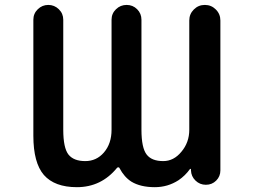

<svg xmlns="http://www.w3.org/2000/svg" viewBox="-20 -775 1040 784"><path d="M612.3 -10.7Q553.7 -10.7 516.6 -33.2Q487.3 -51.8 467.8 -88.9Q466.8 -91.8 463.4 -91.8Q460 -91.8 458 -89.8Q393.6 -10.7 293.9 -10.7Q203.1 -10.7 159.2 -60.5Q116.2 -110.4 116.2 -220.7V-694.3Q116.2 -719.7 134.3 -737.3Q152.3 -754.9 177.2 -754.9Q202.1 -754.9 220.2 -737.3Q238.3 -719.7 238.3 -694.3V-245.1Q238.3 -170.9 259.8 -143.6Q281.2 -117.2 328.1 -117.2Q374 -117.2 404.3 -152.3Q435.5 -188.5 435.5 -245.1V-694.3Q435.5 -719.7 453.6 -737.3Q471.7 -754.9 497.1 -754.9Q522.5 -754.9 540 -737.3Q557.6 -719.7 557.6 -694.3V-245.1Q557.6 -170.9 579.1 -143.6Q599.6 -117.2 646.5 -117.2Q689.5 -117.2 720.7 -155.3Q752.9 -193.4 752.9 -245.1V-691.4Q752.9 -717.8 771.5 -736.3Q790 -754.9 816.4 -754.9Q842.8 -754.9 861.3 -736.3Q879.9 -717.8 879.9 -691.4V-79.1Q879.9 -54.7 862.8 -37.6Q845.7 -20.5 820.8 -20.5Q795.9 -20.5 778.3 -37.6Q760.7 -54.7 759.8 -79.1V-83Q759.8 -85 758.3 -85.4Q756.8 -85.9 755.9 -85Q736.3 -57.6 709 -39.1Q665 -10.7 612.3 -10.7Z"/></svg>

Font: Rounded-X Mgen+ 1mn medium
Style: Regular
Weight: 500
Designer: [Source Han Sans]
Ryoko NISHIZUKA  (kana & ideographs); Paul D. Hunt (Latin, Greek & Cyrillic); Wenlong ZHANG  (bopomofo
Version: Version 1.059.20150602